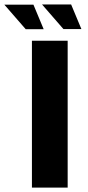

<svg xmlns="http://www.w3.org/2000/svg" viewBox="-74 -852 399 872"><path d="M71 0V-667H233.3V0ZM42.7 -719.4 -54.3 -830.9H77.8L124.3 -719.4ZM214 -720.1 117 -831.6H249.1L295.6 -720.1Z"/></svg>

Font: Maven Pro
Style: Regular
Weight: 400
Designer: Joe Prince
Foundry: Joe Prince
Version: Version 2.103